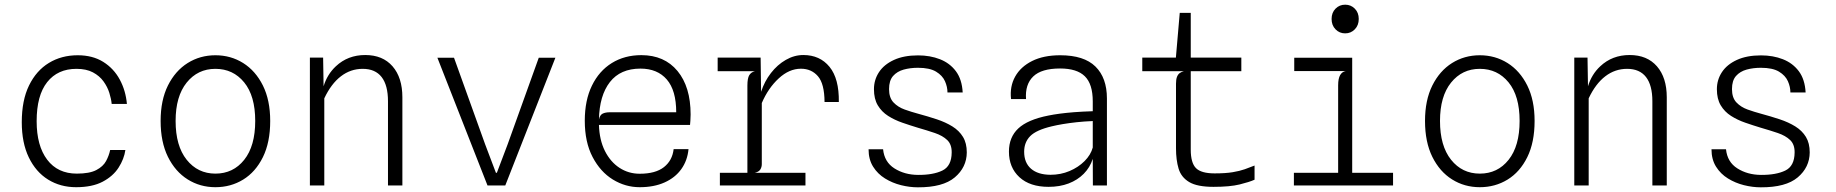

<svg xmlns="http://www.w3.org/2000/svg" viewBox="-20 -792 7840 820"><path d="M305 7.5Q238 7.5 185.5 -25Q133 -57.5 103 -119.8Q73 -182 73 -270Q73 -363.5 104 -427Q135 -490.5 188.8 -523.2Q242.5 -556 312 -556Q375.5 -556 420.8 -527.8Q466 -499.5 491.5 -452.2Q517 -405 522 -348H457Q455 -369.5 447 -395.2Q439 -421 422 -444.5Q405 -468 376.8 -483Q348.5 -498 306.5 -498Q226.5 -498 181.5 -441.2Q136.5 -384.5 136.5 -274.5Q136.5 -169.5 181.5 -110Q226.5 -50.5 308 -50.5Q362.5 -50.5 391.5 -65.8Q420.5 -81 433 -104.2Q445.5 -127.5 450.5 -151.5H515.5Q510 -113 486.5 -76.2Q463 -39.5 418.5 -16Q374 7.5 305 7.5Z M900 7.5Q834.5 7.5 781.5 -25.8Q728.5 -59 697.2 -122.2Q666 -185.5 666 -275.5Q666 -364 697.2 -426.8Q728.5 -489.5 781.5 -522.8Q834.5 -556 900 -556Q965.5 -556 1018.5 -522.8Q1071.5 -489.5 1102.8 -426.8Q1134 -364 1134 -275.5Q1134 -184 1102.8 -120.8Q1071.5 -57.5 1018.5 -25Q965.5 7.5 900 7.5ZM900 -50.5Q976 -50.5 1023 -109.5Q1070 -168.5 1070 -275.5Q1070 -382.5 1022.8 -440.2Q975.5 -498 900 -498Q824.5 -498 777.2 -439.2Q730 -380.5 730 -275.5Q730 -169 777.2 -109.8Q824.5 -50.5 900 -50.5Z M1303.5 0V-546H1360L1362 -423.5Q1377.5 -474.5 1414.5 -509Q1465.5 -557 1540 -557Q1614.5 -557 1656.5 -508.8Q1698.5 -460.5 1698.5 -376.5V0H1637V-359.5Q1637 -428 1609.8 -463Q1582.5 -498 1529 -498Q1477.5 -498 1436 -466.2Q1394.5 -434.5 1365 -372V0Z M2062 0 1848 -545.5H1919L2052 -175.5L2098 -54H2102L2148 -175.5L2281 -545.5H2352L2138 0Z M2712 7.5Q2651 7.5 2597.5 -25.2Q2544 -58 2510.8 -121.5Q2477.5 -185 2477.5 -276.5Q2477.5 -363.5 2508 -426.2Q2538.5 -489 2593 -522.8Q2647.5 -556.5 2719 -556.5Q2817.5 -556.5 2873.5 -488.8Q2929.5 -421 2929.5 -303Q2929.5 -288.5 2928.5 -276.5L2927 -258.5H2538Q2540 -194 2563.5 -147.2Q2587 -100.5 2625.8 -75.2Q2664.5 -50 2712 -50Q2779.5 -50 2815.5 -78.2Q2851.5 -106.5 2857 -155H2920.5Q2916 -106.5 2889.8 -69.8Q2863.5 -33 2818.2 -12.8Q2773 7.5 2712 7.5ZM2538 -281.5Q2542 -301 2554 -306.8Q2566 -312.5 2584 -312.5H2868Q2868 -406 2827.8 -452.5Q2787.5 -499 2715.5 -499Q2629.5 -499 2584.8 -441.5Q2540 -384 2538 -281.5Z M3054.5 0V-54H3172V-426.5Q3172 -458 3180 -471Q3188 -484 3204.5 -488H3045V-546H3228.5L3230.5 -400Q3245 -444.5 3272.5 -480Q3300 -515.5 3336 -536.2Q3372 -557 3411 -557Q3481.5 -557 3522.8 -506.5Q3564 -456 3562.5 -356.5H3501.5Q3501 -434.5 3473.2 -466.5Q3445.5 -498.5 3400.5 -498.5Q3350.5 -498.5 3305.8 -457.2Q3261 -416 3233.5 -352V-91Q3233.5 -78.5 3227.2 -68.2Q3221 -58 3203.5 -54H3420V0Z M3900 8Q3865 8 3828 -1.2Q3791 -10.5 3759.8 -29.8Q3728.5 -49 3709 -80Q3689.5 -111 3689.5 -154.5H3751.5Q3757 -100 3800 -72.8Q3843 -45.5 3900.5 -45Q3965 -44.5 4004.5 -63.5Q4044 -82.5 4044.5 -140.5Q4045 -175 4025.5 -193.8Q4006 -212.5 3973 -223.8Q3940 -235 3900 -246.5Q3867 -256.5 3833.8 -268Q3800.5 -279.5 3773 -297Q3745.5 -314.5 3729 -342Q3712.5 -369.5 3712.5 -411Q3712.5 -451 3734 -483.8Q3755.5 -516.5 3797.8 -536Q3840 -555.5 3901 -555.5Q3952.5 -555.5 3994.5 -539Q4036.5 -522.5 4062.5 -487.8Q4088.5 -453 4091.5 -397H4026.5Q4026.5 -421 4015.8 -445.2Q4005 -469.5 3977.8 -486Q3950.5 -502.5 3900.5 -502.5Q3867.5 -502.5 3839.5 -494.8Q3811.5 -487 3794.2 -467.5Q3777 -448 3777 -411.5Q3777 -374.5 3796 -354.5Q3815 -334.5 3843.8 -324.2Q3872.5 -314 3900.5 -306.5Q3943 -295 3980.8 -282.5Q4018.5 -270 4047.5 -252Q4076.5 -234 4092.8 -207.2Q4109 -180.5 4109 -141Q4108.5 -77.5 4057.8 -34.5Q4007 8.5 3900 8Z M4458.5 6Q4378.5 6 4333.8 -35.2Q4289 -76.5 4289 -144.5Q4289 -206 4329 -243.5Q4369 -281 4457.5 -298.5Q4479.5 -303 4505.8 -306.5Q4532 -310 4566.5 -312.8Q4601 -315.5 4647 -317V-359Q4647 -433 4613.2 -466.2Q4579.5 -499.5 4507.5 -499.5Q4428 -499.5 4392.8 -465.5Q4357.5 -431.5 4362 -369H4298Q4292 -422.5 4315.5 -464.8Q4339 -507 4388 -531.5Q4437 -556 4508 -556Q4609.5 -556 4658.5 -507.8Q4707.5 -459.5 4707.5 -371.5V0H4647.5L4647 -113.5Q4635 -76.5 4608.5 -49.8Q4582 -23 4544 -8.5Q4506 6 4458.5 6ZM4466 -45.5Q4510 -45.5 4547.8 -61.5Q4585.5 -77.5 4612 -104Q4638.5 -130.5 4647 -162V-275Q4610 -273.5 4578 -270Q4546 -266.5 4519.2 -262Q4492.5 -257.5 4472 -252.5Q4406 -237 4380 -210.8Q4354 -184.5 4354 -144Q4354 -97 4383.2 -71.5Q4412.5 -46 4466 -45.5Z M5162.5 6Q5093 6 5058.8 -14.5Q5024.5 -35 5013.5 -72Q5002.5 -109 5002.5 -158.5V-434.5Q5002.5 -452.5 5006.5 -463.2Q5010.5 -474 5018.2 -479.8Q5026 -485.5 5036.5 -488H4858.5V-546H5002L5018.5 -737H5065.5V-546H5281.5V-488H5065.5V-153Q5065.5 -96.5 5087.8 -74Q5110 -51.5 5167.5 -51.5Q5214 -51.5 5244.2 -56.5Q5274.5 -61.5 5296.2 -69.2Q5318 -77 5338 -85V-24.5Q5316 -14.5 5274.2 -4.2Q5232.5 6 5162.5 6Z M5506 0V-54H5695V-427.5Q5695 -456.5 5703.5 -471.2Q5712 -486 5727.5 -488.5H5507.5V-545.5H5755V-54H5929.5V0ZM5725 -649.5Q5700.5 -649.5 5683.8 -666.8Q5667 -684 5667 -711Q5667 -738 5683.8 -755Q5700.5 -772 5725 -772Q5749.5 -772 5766.2 -755Q5783 -738 5783 -711Q5783 -684 5766.2 -666.8Q5749.5 -649.5 5725 -649.5Z M6300 7.5Q6234.5 7.5 6181.5 -25.8Q6128.5 -59 6097.2 -122.2Q6066 -185.5 6066 -275.5Q6066 -364 6097.2 -426.8Q6128.5 -489.5 6181.5 -522.8Q6234.5 -556 6300 -556Q6365.5 -556 6418.5 -522.8Q6471.5 -489.5 6502.8 -426.8Q6534 -364 6534 -275.5Q6534 -184 6502.8 -120.8Q6471.5 -57.5 6418.5 -25Q6365.5 7.5 6300 7.5ZM6300 -50.5Q6376 -50.5 6423 -109.5Q6470 -168.5 6470 -275.5Q6470 -382.5 6422.8 -440.2Q6375.5 -498 6300 -498Q6224.5 -498 6177.2 -439.2Q6130 -380.5 6130 -275.5Q6130 -169 6177.2 -109.8Q6224.5 -50.5 6300 -50.5Z M6703.5 0V-546H6760L6762 -423.5Q6777.5 -474.5 6814.5 -509Q6865.5 -557 6940 -557Q7014.5 -557 7056.5 -508.8Q7098.5 -460.5 7098.5 -376.5V0H7037V-359.5Q7037 -428 7009.8 -463Q6982.5 -498 6929 -498Q6877.5 -498 6836 -466.2Q6794.5 -434.5 6765 -372V0Z M7500 8Q7465 8 7428 -1.2Q7391 -10.5 7359.8 -29.8Q7328.5 -49 7309 -80Q7289.5 -111 7289.5 -154.5H7351.5Q7357 -100 7400 -72.8Q7443 -45.5 7500.5 -45Q7565 -44.5 7604.5 -63.5Q7644 -82.5 7644.5 -140.5Q7645 -175 7625.5 -193.8Q7606 -212.5 7573 -223.8Q7540 -235 7500 -246.5Q7467 -256.5 7433.8 -268Q7400.5 -279.5 7373 -297Q7345.5 -314.5 7329 -342Q7312.5 -369.5 7312.5 -411Q7312.5 -451 7334 -483.8Q7355.5 -516.5 7397.8 -536Q7440 -555.5 7501 -555.5Q7552.5 -555.5 7594.5 -539Q7636.5 -522.5 7662.5 -487.8Q7688.5 -453 7691.5 -397H7626.5Q7626.5 -421 7615.8 -445.2Q7605 -469.5 7577.8 -486Q7550.5 -502.5 7500.5 -502.5Q7467.5 -502.5 7439.5 -494.8Q7411.5 -487 7394.2 -467.5Q7377 -448 7377 -411.5Q7377 -374.5 7396 -354.5Q7415 -334.5 7443.8 -324.2Q7472.5 -314 7500.5 -306.5Q7543 -295 7580.8 -282.5Q7618.5 -270 7647.5 -252Q7676.5 -234 7692.8 -207.2Q7709 -180.5 7709 -141Q7708.5 -77.5 7657.8 -34.5Q7607 8.5 7500 8Z"/></svg>

Font: Spline Sans Mono Light
Style: Regular
Weight: 300
Monospace: yes
Version: Version 1.004